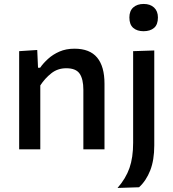

<svg xmlns="http://www.w3.org/2000/svg" viewBox="-20 -756 878 972"><path d="M77 0V-497L168.5 -503L172.5 -413H183Q199 -436 223.5 -458.2Q248 -480.5 281.2 -495Q314.5 -509.5 357 -509.5Q434.5 -509.5 471.8 -464.5Q509 -419.5 509 -332.5V0H402V-301.5Q402 -355.5 383.2 -383Q364.5 -410.5 315.5 -410.5Q272 -410.5 239.8 -385Q207.5 -359.5 184 -323.5V0ZM575 195.5Q617 147.5 635.5 94.5Q654 41.5 654 -33V-497L761 -500.5V-20Q761 54.5 740.5 106.8Q720 159 684 192ZM706.5 -598Q674 -598 654.5 -614.8Q635 -631.5 635 -667.5Q635 -701 654.8 -718.5Q674.5 -736 707.5 -736Q740.5 -736 760 -717.8Q779.5 -699.5 779.5 -667.5Q779.5 -631.5 760 -614.8Q740.5 -598 706.5 -598Z"/></svg>

Font: Heraclito Medium
Style: Regular
Weight: 500
Designer: Kostas Bartsokas (font) & Cristiano Sobral (main changes)
Foundry: Kostas Bartsokas (font) & Cristiano Sobral (main changes)
Version: Version 1.00;July 8, 2020;FontCreator 13.0.0.2655 64-bit